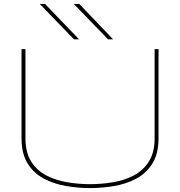

<svg xmlns="http://www.w3.org/2000/svg" viewBox="-20 -951 920 981"><path d="M90 -245V-700H110V-245Q110 -172 139.5 -125.5Q169 -79 218 -54Q267 -29 325 -19.5Q383 -10 440 -10Q497 -10 555.5 -19.5Q614 -29 662.5 -54Q711 -79 740.5 -125.5Q770 -172 770 -245V-700H790V-245Q790 -166 759 -116Q728 -66 676.5 -38.5Q625 -11 563 -0.5Q501 10 440 10Q379 10 317.5 -0.5Q256 -11 204 -38.5Q152 -66 121 -116Q90 -166 90 -245ZM532 -750 357 -931H385L558 -750ZM358 -750 183 -931H210L384 -750Z"/></svg>

Font: Georama Extended Thin
Style: Regular
Weight: 100
Width: 7
Designer: Jean-Baptiste Levee
Foundry: Production Type
Version: Version 1.000